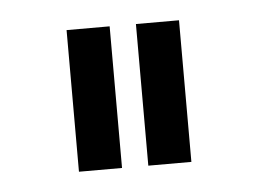

<svg xmlns="http://www.w3.org/2000/svg" viewBox="-30 -750 351 262"><g transform="rotate(-5 146.0 -619.0)"><path d="M69 -522V-716H128V-522ZM164 -522V-716H223V-522Z"/></g></svg>

Font: Raleway Thin
Style: Regular
Weight: 400
Version: Version 4.026